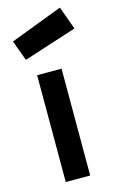

<svg xmlns="http://www.w3.org/2000/svg" viewBox="-119 -816 531 866"><g transform="rotate(-15 146.5 -383.5)"><path d="M10 -674 45 -579 293 -659 254 -767ZM76 0H190V-499H76Z"/></g></svg>

Font: TitilliumText22L
Style: 800 wt
Weight: 800
Designer: Campivisivi
Foundry: Campivisivi
Version: 1.000